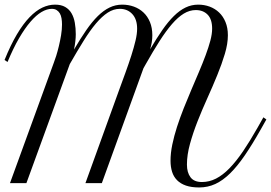

<svg xmlns="http://www.w3.org/2000/svg" viewBox="-20 -806 1192 845"><path d="M216.8 -529.8Q221.2 -540.5 227.3 -560.1Q233.4 -579.6 239 -602.8Q244.6 -626 248.8 -651.1Q252.9 -676.3 252.9 -698.2Q252.9 -712.9 250.7 -725.6Q248.5 -738.3 243.2 -747.3Q237.8 -756.3 229.2 -761.7Q220.7 -767.1 208 -767.1Q186.5 -767.1 162.8 -753.2Q139.2 -739.3 114.3 -710.4Q89.4 -681.6 63.7 -637.5Q38.1 -593.3 13.2 -533.2L0 -542Q26.9 -608.4 54.4 -654.8Q82 -701.2 110.1 -730.2Q138.2 -759.3 166.3 -772.5Q194.3 -785.6 222.2 -785.6Q249 -785.6 266.8 -775.4Q284.7 -765.1 294.9 -747.3Q305.2 -729.5 309.3 -705.8Q313.5 -682.1 313.5 -655.3Q313.5 -641.1 311.5 -623.8Q309.6 -606.4 305.7 -587.9Q334 -636.2 359.6 -673.3Q385.3 -710.4 410.6 -735.4Q436 -760.3 462.2 -772.9Q488.3 -785.6 518.1 -785.6Q544.9 -785.6 569.1 -776.9Q593.3 -768.1 611.3 -751.2Q629.4 -734.4 639.9 -709Q650.4 -683.6 650.4 -650.9Q650.4 -634.8 647.9 -619.6Q645.5 -604.5 640.6 -588.9Q668.9 -637.2 694.6 -674.1Q720.2 -710.9 745.4 -735.6Q770.5 -760.3 796.6 -772.9Q822.8 -785.6 852.5 -785.6Q878.9 -785.6 902.6 -776.9Q926.3 -768.1 944.1 -751.2Q961.9 -734.4 972.4 -709Q982.9 -683.6 982.9 -650.9Q982.9 -613.3 969.5 -568.6Q956.1 -523.9 936 -474.9Q916 -425.8 892.8 -374.5Q869.6 -323.2 849.6 -272.5Q829.6 -221.7 816.2 -173.1Q802.7 -124.5 802.7 -81.5Q802.7 -46.9 818.4 -25.9Q834 -4.9 868.7 -4.9Q900.9 -4.9 930.7 -20Q960.4 -35.2 989.7 -65.2Q1019 -95.2 1049.6 -140.1Q1080.1 -185.1 1113.8 -244.6L1139.2 -289.6L1152.3 -280.3L1127 -235.4Q1090.3 -170.4 1057.6 -122.6Q1024.9 -74.7 992.9 -43.2Q960.9 -11.7 927.7 3.7Q894.5 19 856.4 19Q822.3 19 798.3 10.7Q774.4 2.4 759.3 -12.9Q744.1 -28.3 737.3 -50Q730.5 -71.8 730.5 -98.6Q730.5 -132.3 738.3 -169.9Q746.1 -207.5 759 -247.6Q772 -287.6 788.3 -328.9Q804.7 -370.1 822 -410.6Q839.4 -451.2 855.7 -489.7Q872.1 -528.3 885 -563Q897.9 -597.7 905.8 -627.2Q913.6 -656.7 913.6 -679.7Q913.6 -721.2 893.8 -741.5Q874 -761.7 841.8 -761.7Q814.5 -761.7 788.8 -746.1Q763.2 -730.5 736.8 -700Q710.4 -669.4 681.9 -624.8Q653.3 -580.1 620.6 -522L611.3 -505.4L428.2 0H356L502.9 -406.2Q518.1 -447.8 532.5 -487.3Q546.9 -526.9 558.1 -562Q569.3 -597.2 576.4 -627Q583.5 -656.7 583.5 -679.7Q583.5 -721.2 562.3 -744.1Q541 -767.1 507.3 -767.1Q480 -767.1 454.3 -750.5Q428.7 -733.9 402.3 -702.6Q376 -671.4 347.9 -626.2Q319.8 -581.1 287.1 -523.9L96.2 0H23.9Z"/></svg>

Font: Petit Formal Script
Style: Regular
Weight: 400
Version: Version 1.001; ttfautohint (v0.8) -G 200 -r 50